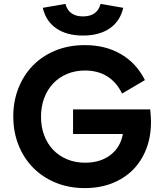

<svg xmlns="http://www.w3.org/2000/svg" viewBox="-20 -947 835 983"><path d="M753 -322Q753 -246 728.5 -183.5Q704 -121 660 -77Q616 -33 553.5 -8.5Q491 16 414 16Q332 16 264.5 -12Q197 -40 149 -89Q101 -138 74.5 -205Q48 -272 48 -351Q48 -429 74.5 -496Q101 -563 149 -612Q197 -661 264.5 -688.5Q332 -716 414 -716Q520 -716 599 -670Q678 -624 722 -537L605 -468Q577 -526 529 -556Q481 -586 415 -586Q365 -586 323.5 -568.5Q282 -551 252.5 -520Q223 -489 206.5 -445.5Q190 -402 190 -349Q190 -297 206.5 -253.5Q223 -210 253 -179Q283 -148 324.5 -131Q366 -114 416 -114Q494 -114 545.5 -153.5Q597 -193 609 -261H354V-387H749Q751 -367 752 -351.5Q753 -336 753 -322ZM405 -765Q322 -765 268.5 -801.5Q215 -838 199 -907L315 -927Q332 -863 405 -863Q478 -863 495 -927L611 -907Q595 -838 541.5 -801.5Q488 -765 405 -765Z"/></svg>

Font: NT Somic Bold
Style: Regular
Weight: 700
Designer: Ravid Balaliev — lead type designer, mastering
Michael Voronin — secret advisor, marketing
Ivan Kovalenko — best boy
Foundry: NT Type
Version: Version 0.7